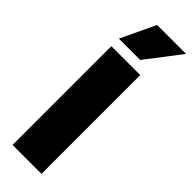

<svg xmlns="http://www.w3.org/2000/svg" viewBox="-290 -883 894 894"><g transform="rotate(45 157.0 -435.5)"><path d="M314.5 -871 183.5 -700H43L124 -871ZM43 -650.5H233.5V0H43Z"/></g></svg>

Font: Overused Grotesk Black
Style: Regular
Weight: 900
Version: Version 0.004